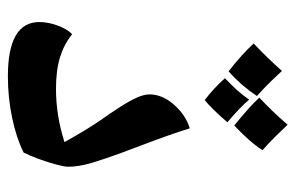

<svg xmlns="http://www.w3.org/2000/svg" viewBox="-148 -584 732 475"><g transform="rotate(90 217.5 -346.0)"><path d="M168 0Q34 0 34 -78Q34 -99 42.5 -122.5Q51 -146 64 -159Q89 -139 121 -129Q153 -119 200 -119Q265 -119 331 -140Q315 -169 301.5 -191Q288 -213 277 -229Q258 -256 243.5 -278.5Q229 -301 221 -319Q213 -337 213 -350Q213 -382 238.5 -411Q264 -440 297 -450Q305 -424 316 -393Q327 -362 338.5 -332Q350 -302 358 -280Q372 -242 382 -209Q392 -176 392 -149Q392 -140 386.5 -119.5Q381 -99 373 -77Q365 -55 357 -39Q321 -21 271 -10.5Q221 0 168 0ZM156 -546Q134 -563 117 -578.5Q100 -594 87 -608Q105 -625 122 -642.5Q139 -660 155 -678Q164 -668 179.5 -652Q195 -636 217 -616Q205 -598 190 -580.5Q175 -563 156 -546ZM290 -560Q269 -577 252 -592Q235 -607 221 -622Q236 -636 253 -653.5Q270 -671 288 -692Q303 -676 318.5 -660.5Q334 -645 351 -630Q341 -614 325.5 -596.5Q310 -579 290 -560ZM227 -487Q198 -509 173 -537Q190 -553 203 -567.5Q216 -582 226 -597Q243 -576 282 -543Q263 -521 249.5 -507.5Q236 -494 227 -487Z"/></g></svg>

Font: Noto Naskh Arabic
Style: Bold
Weight: 700
Designer: Monotype Design Team, David Williams, Mohamad Dakak and Nizar Qandah
Foundry: Monotype Imaging Inc.
Version: Version 2.016